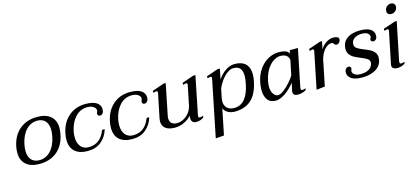

<svg xmlns="http://www.w3.org/2000/svg" viewBox="-68 -1240 4460 2041"><g transform="rotate(-15 2162.5 -219.5)"><path d="M29 -167Q29 -201 36 -235Q60 -351 137.5 -415.5Q215 -480 330 -480Q427 -480 479 -434.5Q531 -389 531 -305Q531 -275 523 -235Q500 -118 422.5 -54Q345 10 229 10Q133 10 81 -36Q29 -82 29 -167ZM433 -235Q441 -277 441 -306Q441 -371 410 -406Q379 -441 322 -441Q251 -441 199 -387.5Q147 -334 126 -235Q118 -193 118 -165Q118 -99 149.5 -64Q181 -29 238 -29Q309 -29 361 -83Q413 -137 433 -235Z M569 -164Q569 -193 577 -235Q600 -348 676 -414Q752 -480 862 -480Q944 -480 984.5 -453Q1025 -426 1025 -380Q1025 -365 1023 -357Q1021 -344 1009.5 -332Q998 -320 984 -320Q970 -320 963 -327Q956 -334 956 -345Q956 -350 957 -353Q957 -358 961.5 -368Q966 -378 966 -384Q966 -396 956 -409.5Q946 -423 925.5 -432.5Q905 -442 875 -442Q795 -442 741.5 -385Q688 -328 668 -235Q661 -201 661 -169Q661 -103 692 -65Q723 -27 779 -27Q911 -27 963 -168H992Q968 -88 909 -39Q850 10 760 10Q668 10 618.5 -34.5Q569 -79 569 -164Z M1059 -164Q1059 -193 1067 -235Q1090 -348 1166 -414Q1242 -480 1352 -480Q1434 -480 1474.5 -453Q1515 -426 1515 -380Q1515 -365 1513 -357Q1511 -344 1499.5 -332Q1488 -320 1474 -320Q1460 -320 1453 -327Q1446 -334 1446 -345Q1446 -350 1447 -353Q1447 -358 1451.5 -368Q1456 -378 1456 -384Q1456 -396 1446 -409.5Q1436 -423 1415.5 -432.5Q1395 -442 1365 -442Q1285 -442 1231.5 -385Q1178 -328 1158 -235Q1151 -201 1151 -169Q1151 -103 1182 -65Q1213 -27 1269 -27Q1401 -27 1453 -168H1482Q1458 -88 1399 -39Q1340 10 1250 10Q1158 10 1108.5 -34.5Q1059 -79 1059 -164Z M2003 -27Q2017 -27 2039 -35L2036 -17Q2000 10 1952 10Q1926 10 1912.5 -5Q1899 -20 1899 -48Q1899 -61 1902 -74Q1873 -39 1823.5 -14.5Q1774 10 1721 10Q1652 10 1616.5 -17.5Q1581 -45 1581 -94Q1581 -109 1584 -125L1639 -393Q1640 -396 1640 -400Q1640 -415 1624 -415Q1619 -415 1609 -412Q1599 -409 1593 -407L1591 -429L1721 -474H1745L1677 -137Q1673 -121 1673 -103Q1673 -67 1694.5 -49Q1716 -31 1754 -31Q1787 -31 1821.5 -48Q1856 -65 1883.5 -98Q1911 -131 1922 -178L1966 -393Q1967 -396 1967 -400Q1967 -415 1951 -415Q1946 -415 1936 -412Q1926 -409 1920 -407L1918 -429L2048 -474H2072L1988 -58Q1986 -48 1986 -44Q1986 -27 2003 -27Z M2234 -393Q2235 -396 2235 -400Q2235 -415 2219 -415Q2214 -415 2204.5 -412Q2195 -409 2189 -407L2187 -429L2316 -474H2341L2318 -359Q2349 -409 2399 -444.5Q2449 -480 2504 -480Q2582 -480 2623 -440.5Q2664 -401 2664 -324Q2664 -289 2655 -247Q2627 -112 2557.5 -51Q2488 10 2378 10Q2333 10 2299 -10.5Q2265 -31 2257 -60L2199 225L2107 232ZM2565 -242Q2576 -295 2576 -331Q2576 -386 2552.5 -413.5Q2529 -441 2479 -441Q2446 -441 2409 -413Q2372 -385 2342 -342.5Q2312 -300 2298 -259L2278 -161Q2275 -145 2275 -129Q2275 -85 2302.5 -57Q2330 -29 2382 -29Q2521 -29 2565 -242Z M2709 -139Q2709 -181 2718 -224Q2735 -306 2777.5 -364Q2820 -422 2875.5 -451Q2931 -480 2988 -480Q3030 -480 3059 -470.5Q3088 -461 3102 -435L3109 -470H3199L3115 -58Q3114 -53 3114 -45Q3114 -35 3118 -31Q3122 -27 3131 -27Q3145 -27 3167 -35L3163 -17Q3146 -5 3121 2Q3096 9 3073 9Q3049 9 3034.5 -1Q3020 -11 3020 -32Q3020 -38 3021 -42L3040 -130Q2982 -59 2926.5 -24.5Q2871 10 2832 10Q2768 10 2738.5 -30.5Q2709 -71 2709 -139ZM3055 -206 3089 -368Q3079 -437 2994 -437Q2964 -437 2925.5 -415.5Q2887 -394 2852.5 -343Q2818 -292 2801 -211Q2795 -180 2795 -155Q2795 -102 2817 -71Q2839 -40 2867 -40Q2893 -40 2931 -69Q2969 -98 3004 -138Q3039 -178 3055 -206Z M3650 -446Q3650 -440 3649 -437Q3645 -419 3633.5 -408.5Q3622 -398 3607 -398Q3596 -398 3591 -401.5Q3586 -405 3581 -413Q3576 -421 3571 -424.5Q3566 -428 3556 -428Q3518 -428 3481.5 -389Q3445 -350 3427 -284L3369 0L3276 10L3358 -393Q3359 -396 3359 -400Q3359 -415 3343 -415Q3338 -415 3328.5 -412Q3319 -409 3313 -407L3311 -429L3441 -474H3465L3448 -388Q3471 -429 3510.5 -454.5Q3550 -480 3590 -480Q3616 -480 3633 -472Q3650 -464 3650 -446Z M3623 -85Q3623 -91 3625 -103Q3629 -119 3640 -129Q3651 -139 3666 -139Q3678 -139 3685 -132.5Q3692 -126 3692 -115Q3692 -108 3688 -99Q3684 -90 3684 -82Q3684 -63 3706.5 -46Q3729 -29 3773 -29Q3829 -29 3864.5 -50.5Q3900 -72 3907 -111Q3908 -115 3908 -122Q3908 -147 3885 -163Q3862 -179 3816 -197Q3774 -214 3747.5 -228.5Q3721 -243 3702.5 -267.5Q3684 -292 3684 -328Q3684 -343 3687 -359Q3698 -417 3749.5 -448.5Q3801 -480 3882 -480Q3961 -480 3998.5 -454.5Q4036 -429 4036 -388Q4036 -374 4034 -366Q4031 -351 4020 -341Q4009 -331 3994 -331Q3982 -331 3974 -337.5Q3966 -344 3966 -355Q3966 -363 3971.5 -372Q3977 -381 3977 -388Q3977 -408 3957 -424.5Q3937 -441 3893 -441Q3843 -441 3810 -418Q3777 -395 3777 -356Q3777 -326 3801 -309.5Q3825 -293 3876 -273Q3917 -257 3942 -243.5Q3967 -230 3984.5 -207Q4002 -184 4002 -151Q4002 -137 3999 -122Q3985 -56 3924.5 -23Q3864 10 3784 10Q3702 10 3662.5 -16.5Q3623 -43 3623 -85Z M4207 -603Q4207 -632 4226.5 -651.5Q4246 -671 4274 -671Q4295 -671 4307.5 -659Q4320 -647 4320 -627Q4320 -621 4319 -617Q4314 -592 4295 -577Q4276 -562 4252 -562Q4232 -562 4219.5 -573Q4207 -584 4207 -603ZM4108 -32Q4108 -38 4109 -42L4181 -395Q4182 -398 4182 -402Q4182 -416 4166 -416Q4159 -416 4135 -408L4134 -431L4269 -476H4288L4202 -58Q4201 -53 4201 -45Q4201 -27 4219 -27Q4233 -27 4255 -35L4251 -17Q4234 -4 4211 3Q4188 10 4166 10Q4142 10 4125 0Q4108 -10 4108 -32Z"/></g></svg>

Font: Taviraj
Style: Italic
Weight: 400
Italic angle: -12°
Designer: Katatrad Team
Foundry: CadsonDemak
Version: Version 1.001